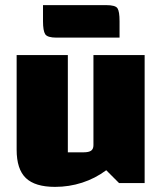

<svg xmlns="http://www.w3.org/2000/svg" viewBox="-20 -715 635 750"><path d="M545 -500V0H445L395 -50Q352 -18 301 -1.5Q250 15 195 15Q117 15 81 -19.5Q45 -54 45 -130V-500H245V-120H306Q327 -120 336 -126.5Q345 -133 345 -148V-500ZM201 -568Q165 -568 156.5 -581.5Q148 -595 148 -632V-695H395Q431 -695 439 -682.5Q447 -670 447 -632V-568Z"/></svg>

Font: Changa ExtraBold
Style: Regular
Weight: 800
Designer: Eduardo Rodriguez Tunni
Foundry: Eduardo Rodriguez Tunni
Version: Version 3.002; ttfautohint (v1.8.2)